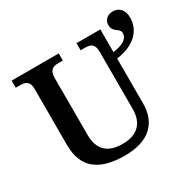

<svg xmlns="http://www.w3.org/2000/svg" viewBox="-167 -951 1159 1143"><g transform="rotate(-30 412.5 -380.0)"><path d="M378 10C546 10 626 -72 626 -205V-514C756 -531 815 -604 815 -687C815 -739 786 -770 744 -770C705 -770 680 -746 680 -714C680 -658 731 -665 731 -628C731 -590 692 -566 626 -558V-714H462V-665H493C527 -665 556 -657 556 -602V-207C556 -109 501 -57 402 -57C309 -57 246 -96 246 -210V-598C246 -657 275 -665 309 -665H340V-714H16V-665H47C81 -665 110 -657 110 -602V-217C110 -54 210 10 378 10Z"/></g></svg>

Font: Noto Serif Semi
Style: Regular
Weight: 600
Designer: Monotype Design Team
Foundry: Monotype Imaging Inc.
Version: Version 1.002